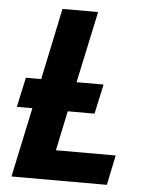

<svg xmlns="http://www.w3.org/2000/svg" viewBox="-52 -757 622 800"><g transform="rotate(5 259.0 -357.0)"><path d="M26 0 88 -291H23L50 -415H114L177 -714H326L262 -415H375L348 -291H236L201 -125H451L425 0Z"/></g></svg>

Font: Noto IKEA Latin
Style: Bold Italic
Weight: 700
Italic angle: -12°
Designer: Monotype Design Team
Foundry: Monotype Imaging Inc.
Version: Version 1.0